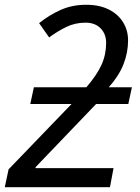

<svg xmlns="http://www.w3.org/2000/svg" viewBox="-36 -785 586 805"><path d="M-16 0 0 -75 264 -349H91L106 -419H326Q370 -470 389.5 -513Q409 -556 409 -605Q409 -643 385.5 -666.5Q362 -690 323 -690Q279 -690 242 -672Q205 -654 170 -628L128 -688Q169 -721 217.5 -743Q266 -765 325 -765Q381 -765 420.5 -745Q460 -725 480.5 -691Q501 -657 501 -616Q501 -564 481.5 -515Q462 -466 420 -419H517L502 -349H367L113 -84V-80H440L425 0Z"/></svg>

Font: Noto IKEA Latin
Style: Italic
Weight: 400
Italic angle: -12°
Designer: Monotype Design Team
Foundry: Monotype Imaging Inc.
Version: Version 1.0